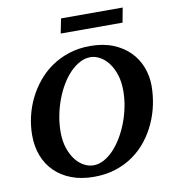

<svg xmlns="http://www.w3.org/2000/svg" viewBox="-94 -944 939 1042"><g transform="rotate(-10 376.0 -423.0)"><path d="M577.1 -417Q577.1 -467.3 564.2 -506.3Q551.3 -545.4 530.5 -572.3Q509.8 -599.1 483.9 -613Q458 -627 432.1 -627Q402.3 -627 373.8 -611.8Q345.2 -596.7 319.8 -570.6Q294.4 -544.4 272.9 -508.5Q251.5 -472.7 236.1 -431.4Q220.7 -390.1 211.9 -345Q203.1 -299.8 203.1 -254.9Q203.1 -203.1 216.6 -164.1Q230 -125 251 -98.6Q272 -72.3 297.6 -59.1Q323.2 -45.9 348.1 -45.9Q377.4 -45.9 406 -61.3Q434.6 -76.7 460 -103.5Q485.4 -130.4 506.8 -166.3Q528.3 -202.1 543.9 -243.4Q559.6 -284.7 568.4 -329.1Q577.1 -373.5 577.1 -417ZM732.9 -417Q732.9 -365.7 722.2 -313.7Q711.4 -261.7 689.7 -213.6Q668 -165.5 635.3 -123.5Q602.5 -81.5 559.1 -50.5Q515.6 -19.5 460.9 -1.7Q406.2 16.1 340.8 16.1Q271 16.1 216.6 -4.6Q162.1 -25.4 124.5 -62.7Q86.9 -100.1 67.4 -151.1Q47.9 -202.1 47.9 -263.2Q47.9 -314.9 59.8 -366.7Q71.8 -418.5 95 -465.6Q118.2 -512.7 151.9 -553.2Q185.5 -593.8 229.2 -623.5Q272.9 -653.3 326.2 -670.2Q379.4 -687 440.9 -687Q513.2 -687 567.9 -664.8Q622.6 -642.6 659.2 -605.2Q695.8 -567.9 714.4 -519Q732.9 -470.2 732.9 -417ZM637.2 -781.2H296.4L312.5 -861.8H652.3Z"/></g></svg>

Font: Charis SIL Am
Style: Bold Italic
Weight: 700
Italic angle: -11°
Foundry: SIL International
Version: Version 5.000